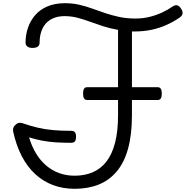

<svg xmlns="http://www.w3.org/2000/svg" viewBox="-20 -1165 1181 1202"><path d="M447 17Q374 17 311.5 -6.5Q249 -30 200 -75.5Q151 -121 116.5 -187Q82 -253 63 -339Q60 -352 63 -363Q66 -374 75 -382Q86 -393 96 -395.5Q106 -398 120 -394Q169 -377 215.5 -366Q262 -355 312.5 -350.5Q363 -346 425 -346Q442 -346 449 -337Q456 -328 456 -310Q456 -289 449 -280Q442 -271 425 -271Q371 -271 327.5 -274Q284 -277 244 -284.5Q204 -292 162 -305Q179 -248 206.5 -203Q234 -158 270.5 -127.5Q307 -97 351.5 -81Q396 -65 447 -65Q511 -65 561.5 -87Q612 -109 647 -154.5Q682 -200 700.5 -272Q719 -344 719 -444V-539H525Q512 -539 506 -549.5Q500 -560 500 -579Q500 -599 506 -609Q512 -619 525 -619H719V-978Q668 -987 625 -1001Q582 -1015 542.5 -1029.5Q503 -1044 464.5 -1054Q426 -1064 384 -1064Q344 -1064 314 -1051Q284 -1038 265 -1015.5Q246 -993 237 -963Q228 -933 228 -899Q228 -882 217 -873.5Q206 -865 183 -865Q163 -865 151.5 -873.5Q140 -882 140 -899Q140 -947 155 -991Q170 -1035 200 -1070Q230 -1105 277 -1125Q324 -1145 386 -1145Q434 -1145 475.5 -1135.5Q517 -1126 557 -1111.5Q597 -1097 638.5 -1083Q680 -1069 726.5 -1059Q773 -1049 829 -1049Q875 -1049 917 -1059.5Q959 -1070 995.5 -1087Q1032 -1104 1060 -1124Q1077 -1135 1090 -1131.5Q1103 -1128 1114 -1110Q1124 -1095 1123 -1081.5Q1122 -1068 1106 -1056Q1067 -1029 1022.5 -1009Q978 -989 928.5 -978.5Q879 -968 821 -968Q818 -968 814.5 -968Q811 -968 806 -968V-619H968Q993 -619 993 -579Q993 -560 987 -549.5Q981 -539 968 -539H806V-444Q806 -323 782 -235.5Q758 -148 711 -92Q664 -36 597.5 -9.5Q531 17 447 17Z"/></svg>

Font: Playwrite BR
Style: Regular
Weight: 400
Designer: Veronika Burian, José Scaglione
Foundry: TypeTogether
Version: Version 1.002